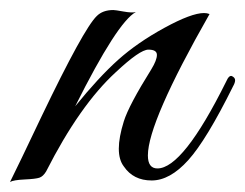

<svg xmlns="http://www.w3.org/2000/svg" viewBox="-59 -356 489 383"><path d="M359 -328Q236 -112 236 -46Q236 -20 255 -20Q306 -20 392 -193Q398 -207 404 -204Q410 -201 410 -196Q410 -191 406 -184Q353 -77 316.5 -36.5Q280 4 243.5 4Q207 4 188 -24Q178 -37 178 -59.5Q178 -82 188 -114Q198 -146 243 -218Q254 -236 254 -246.5Q254 -257 237 -257Q220 -257 172 -212Q100 -146 33 -14Q27 -4 19.5 -1.5Q12 1 -10 2Q-32 3 -39 7Q-23 -25 24 -124Q108 -299 134 -324Q146 -336 167 -336Q171 -336 187.5 -333Q204 -330 212 -332Q175 -312 91 -144Q138 -202 176.5 -236.5Q215 -271 269 -300.5Q323 -330 348 -330Q354 -330 359 -328Z"/></svg>

Font: Great Vibes
Style: Regular
Weight: 400
Designer: Robert E. Leuschke
Foundry: Robert E. Leuschke
Version: Version 1.001